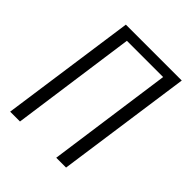

<svg xmlns="http://www.w3.org/2000/svg" viewBox="-150 -579 663 663"><g transform="rotate(45 181.0 -247.5)"><path d="M10 0 80 -495H353L283 0H235L299 -458H122L58 0Z"/></g></svg>

Font: Alumni Sans Light
Style: Italic
Weight: 300
Italic angle: -8°
Version: Version 1.016